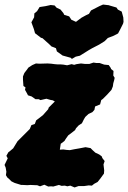

<svg xmlns="http://www.w3.org/2000/svg" viewBox="-31 -799 563 844"><path d="M232 -141 247 -142 262 -140 276 -139 296 -143 319 -147 345 -152 367 -148 376 -139 388 -128 405 -120 416 -112 419 -104 429 -91 424 -76 427 -50 426 -36 410 -14 398 1 383 9 373 17 359 16 338 19H314L297 25L278 17L265 20L254 17L240 18L228 14L203 21L194 20L181 21L164 13L145 20L132 15H125L103 14L89 15L70 14H62L33 5L19 -2L7 -14L1 -19L-5 -29L-3 -44L-6 -62L-11 -74L3 -103L-3 -114L6 -130L14 -136L27 -147L46 -178L65 -197L90 -222L100 -232L107 -249L122 -254L128 -270L140 -279L158 -293L165 -301L181 -319L183 -326L197 -340L210 -353L201 -358L190 -360L173 -365L147 -359L139 -363H125L108 -375L92 -380L88 -388L79 -404L81 -415L72 -421L70 -449V-463L76 -478L86 -491L94 -502L111 -513L127 -520L142 -519L178 -520L194 -519L209 -517L221 -516H234L247 -515L264 -512L284 -517L295 -514L305 -517L325 -520L342 -518H362L380 -524L393 -522H407L427 -515L447 -513L456 -500L457 -496L468 -487L467 -467L473 -457L471 -447L467 -433L465 -419L459 -404L440 -383L421 -364L414 -359L409 -340L387 -331L384 -316L375 -306L358 -298L344 -285L338 -275L329 -257L315 -248L303 -235L299 -227L285 -216L269 -204L259 -190L252 -179L236 -167ZM285 -540 280 -545 244 -555 219 -573 215 -587 195 -595 186 -604 156 -631 149 -633 123 -653 118 -671 107 -701 119 -723 120 -740 132 -750 143 -768 169 -772 192 -777 209 -775 218 -765 235 -757 248 -741 251 -734 273 -727 283 -712 303 -703 327 -721 347 -732 360 -738 369 -753 406 -772 422 -779 448 -776 450 -775 481 -766 487 -757 504 -748 511 -722 512 -703 510 -695 498 -671 488 -652 469 -642 443 -632 429 -618 405 -603 374 -587 360 -579 320 -554 302 -550Z"/></svg>

Font: Winky Rough ExtraBold
Style: Italic
Weight: 800
Italic angle: -8.97852°
Designer: Simon Atzbach
Foundry: typofactur
Version: Version 1.206; ttfautohint (v1.8.4.7-5d5b)